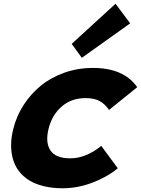

<svg xmlns="http://www.w3.org/2000/svg" viewBox="-20 -1007 761 1037"><path d="M526.9 -219.2 616.2 -98.1Q558.1 -50.3 478.5 -20.3Q398.9 9.8 318.8 9.8Q261.7 9.8 215.3 -1.7Q168.9 -13.2 136.2 -33.9Q103.5 -54.7 81.5 -83.7Q59.6 -112.8 49.6 -148.7Q39.6 -184.6 40 -225.3Q40.5 -266.1 51.8 -311Q68.8 -379.4 106.9 -439Q145 -498.5 199.7 -543.5Q254.4 -588.4 327.4 -614.3Q400.4 -640.1 481.9 -640.1Q648.9 -640.1 721.2 -536.1L568.8 -413.1Q546.4 -446.3 517.1 -461.7Q487.8 -477.1 441.9 -477.1Q365.7 -477.1 313.2 -431.6Q260.7 -386.2 242.2 -311Q224.1 -237.8 252.2 -194.8Q280.3 -151.9 359.9 -151.9Q443.8 -151.9 526.9 -219.2ZM604 -986.8 683.1 -880.9 421.9 -694.8 367.2 -770Z"/></svg>

Font: Sinkin Sans 800 Black Italic
Style: Regular
Weight: 900
Italic angle: -112°
Designer: Keith Bates
Foundry: K-Type
Version: Sinkin Sans (version 1.0)  by Keith Bates   •   © 2014   www